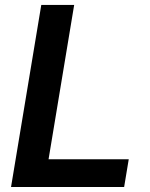

<svg xmlns="http://www.w3.org/2000/svg" viewBox="-20 -747 601 767"><path d="M475.9 0 494.3 -110.8H174L276.3 -727.3H144.9L24.1 0Z"/></svg>

Font: Riot Sans 2.0
Style: Bold Italic
Weight: 600
Italic angle: -9.39999°
Designer: Rasmus Andersson
Foundry: rsms
Version: Version 3.006;hotconv 1.0.109;makeotfexe 2.5.65596